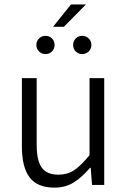

<svg xmlns="http://www.w3.org/2000/svg" viewBox="-20 -837 578 869"><path d="M146 -483.4V-183.6Q146 -134.8 155.8 -105Q165.5 -75.2 187 -60.8Q208.5 -46.4 244.6 -46.4Q284.7 -46.4 315.2 -66.4Q345.7 -86.4 385.3 -134.8V-483.4H451.7V0H396.5L390.6 -77.6H387.7Q349.6 -33.2 312.5 -10.5Q275.4 12.2 226.6 12.2Q149.4 12.2 114.3 -33.7Q79.1 -79.6 79.1 -174.3V-483.4ZM369.1 -816.9 269 -715.8H220.2L301.3 -816.9ZM186 -674.8Q203.6 -674.8 215.3 -662.8Q227.1 -650.9 227.1 -633.3Q227.1 -616.2 215.3 -604.2Q203.6 -592.3 186 -592.3Q168.5 -592.3 156.5 -604.2Q144.5 -616.2 144.5 -633.3Q144.5 -650.9 156.5 -662.8Q168.5 -674.8 186 -674.8ZM352.1 -674.8Q369.6 -674.8 381.6 -662.8Q393.6 -650.9 393.6 -633.3Q393.6 -616.2 381.6 -604.2Q369.6 -592.3 352.1 -592.3Q334.5 -592.3 322.8 -604.2Q311 -616.2 311 -633.3Q311 -650.9 322.8 -662.8Q334.5 -674.8 352.1 -674.8Z"/></svg>

Font: Varta
Style: Light
Weight: 300
Designer: Joana Correia, Viktoriya Grabowska, Eben Sorkin
Foundry: Sorkin Type
Version: Version 1.002; ttfautohint (v1.3) -l 8 -r 24 -G 200 -x 12 -H